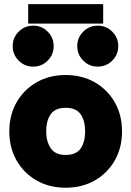

<svg xmlns="http://www.w3.org/2000/svg" viewBox="-20 -880 626 915"><path d="M24.4 -253.9Q24.4 -332 59.1 -392.6Q93.8 -453.1 154.3 -487.8Q214.8 -522.5 293 -522.5Q371.1 -522.5 431.6 -487.8Q492.2 -453.1 526.9 -392.6Q561.5 -332 561.5 -253.9Q561.5 -175.8 526.9 -115.2Q492.2 -54.7 431.6 -20Q371.1 14.6 293 14.6Q214.8 14.6 154.3 -20Q93.8 -54.7 59.1 -115.2Q24.4 -175.8 24.4 -253.9ZM200.2 -253.9Q200.2 -206.5 221.4 -174.1Q242.7 -141.6 293 -141.6Q343.3 -141.6 364.5 -172.6Q385.7 -203.6 385.7 -253.9Q385.7 -304.2 364.5 -335.2Q343.3 -366.2 293 -366.2Q242.7 -366.2 221.4 -335.2Q200.2 -304.2 200.2 -253.9ZM348.1 -660.2Q348.1 -700.7 376.7 -729.2Q405.3 -757.8 445.8 -757.8Q486.3 -757.8 514.9 -729.2Q543.5 -700.7 543.5 -660.2Q543.5 -619.6 514.9 -591.1Q486.3 -562.5 445.8 -562.5Q405.3 -562.5 376.7 -591.1Q348.1 -619.6 348.1 -660.2ZM40.5 -660.2Q40.5 -700.7 69.1 -729.2Q97.7 -757.8 138.2 -757.8Q178.7 -757.8 207.3 -729.2Q235.8 -700.7 235.8 -660.2Q235.8 -619.6 207.3 -591.1Q178.7 -562.5 138.2 -562.5Q97.7 -562.5 69.1 -591.1Q40.5 -619.6 40.5 -660.2ZM114.3 -767.6V-860.4H471.7V-767.6Z"/></svg>

Font: Giphurs Black
Style: Regular
Weight: 900
Version: Version 0.920; ttfautohint (v1.8.4.7-5d5b)